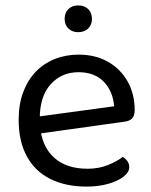

<svg xmlns="http://www.w3.org/2000/svg" viewBox="-20 -677 559 710"><path d="M104 -180 100 -243 402 -284Q398 -339 364 -374.5Q330 -410 270 -410Q208 -410 167.5 -365.5Q127 -321 127 -238V-216Q134 -136 179.5 -94.5Q225 -53 304 -53Q346 -53 380 -67Q414 -81 434 -97Q445 -90 451.5 -80.5Q458 -71 458 -59Q458 -40 436.5 -23.5Q415 -7 379.5 3Q344 13 300 13Q223 13 166.5 -15Q110 -43 79.5 -98.5Q49 -154 49 -234Q49 -291 65.5 -335.5Q82 -380 111.5 -411Q141 -442 182 -458.5Q223 -475 271 -475Q332 -475 378.5 -449Q425 -423 451.5 -376.5Q478 -330 478 -270Q478 -248 468 -238.5Q458 -229 440 -227ZM320 -607Q320 -585 306 -571.5Q292 -558 269 -558Q247 -558 233 -571.5Q219 -585 219 -607Q219 -630 233 -643.5Q247 -657 269 -657Q292 -657 306 -643.5Q320 -630 320 -607Z"/></svg>

Font: Baloo Bhaina 2
Style: Regular
Weight: 400
Designer: Yesha Goshar, Manish Minz, Shuchita Grover and Ek Type
Foundry: Ek Type
Version: Version 1.700